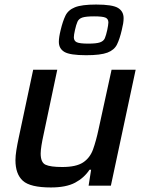

<svg xmlns="http://www.w3.org/2000/svg" viewBox="-20 -817 636 845"><path d="M204 8Q113 8 80.5 -21.5Q48 -51 48 -112Q48 -131 52 -156Q56 -181 62 -209L126 -510H232L172 -226Q166 -199 162.5 -177Q159 -155 159 -141Q159 -102 180.5 -92Q202 -82 254 -82Q315 -82 345.5 -102Q376 -122 389.5 -159.5Q403 -197 414 -249L471 -510H577L468 0H370L381 -70H374Q350 -34 310.5 -13Q271 8 204 8ZM359 -574Q288 -574 263.5 -588.5Q239 -603 239 -633Q239 -653 247 -685Q256 -723 268 -748Q280 -773 310 -785Q340 -797 403 -797Q475 -797 499.5 -782Q524 -767 524 -737Q524 -726 522 -713.5Q520 -701 516 -685Q507 -646 495 -621.5Q483 -597 453 -585.5Q423 -574 359 -574ZM368 -625Q404 -625 420 -630.5Q436 -636 441.5 -649Q447 -662 452 -685Q454 -696 455.5 -704Q457 -712 457 -718Q457 -734 444 -739.5Q431 -745 394 -745Q359 -745 343 -740Q327 -735 321 -721.5Q315 -708 310 -685Q305 -663 305 -653Q305 -637 318 -631Q331 -625 368 -625Z"/></svg>

Font: Saira Medium
Style: Italic
Weight: 500
Italic angle: -12°
Designer: Hector Gatti with collaboration of the Omnibus-Type team
Foundry: Omnibus-Type
Version: Version 1.100; ttfautohint (v1.8.3)